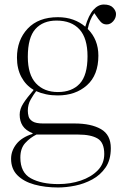

<svg xmlns="http://www.w3.org/2000/svg" viewBox="-20 -599 535 849"><path d="M237 230Q179 230 132 217Q85 204 57 176Q29 148 29 103Q29 68 52.5 38Q76 8 124 -7V-10Q94 -22 80.5 -42.5Q67 -63 67 -92Q67 -117 83.5 -142.5Q100 -168 128 -200V-202Q94 -222 74.5 -258.5Q55 -295 55 -344Q55 -422 102.5 -472.5Q150 -523 236 -523Q273 -523 303.5 -512Q334 -501 357 -481Q372 -532 393 -555.5Q414 -579 439 -579Q467 -579 480 -565Q493 -551 493 -537Q493 -519 480.5 -505Q468 -491 452 -491Q441 -491 433 -496Q425 -501 415 -515L397 -541Q386 -526 379 -508.5Q372 -491 368 -471Q415 -424 415 -353Q415 -267 364.5 -222Q314 -177 235 -177Q208 -177 184 -182Q160 -187 140 -196Q129 -182 116 -159.5Q103 -137 103 -109Q103 -97 106.5 -84Q110 -71 124.5 -62Q139 -53 171 -53H310Q383 -53 426.5 -28Q470 -3 470 56Q470 108 447 141.5Q424 175 388 194.5Q352 214 312 222Q272 230 237 230ZM236 -192Q298 -192 332.5 -229Q367 -266 367 -350Q367 -430 331.5 -469Q296 -508 230 -508Q170 -508 136.5 -470.5Q103 -433 103 -348Q103 -269 139 -230.5Q175 -192 236 -192ZM238 215Q291 215 337 199.5Q383 184 412 154.5Q441 125 441 82Q441 31 411.5 13.5Q382 -4 326 -4H141Q113 10 91.5 33.5Q70 57 70 98Q70 164 116.5 189.5Q163 215 238 215Z"/></svg>

Font: Literata 72pt ExtraLight
Style: Regular
Weight: 200
Designer: Latin by Veronika Burian and Jose Scaglione. Greek by Irene Vlachou. Cyrillic by Vera Evstafieva.
Foundry: TypeTogether
Version: Version 3.002